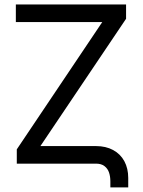

<svg xmlns="http://www.w3.org/2000/svg" viewBox="-20 -727 635 853"><path d="M50.4 -707.2H540.1V-643.6L159.5 -78H406.8Q450.3 -78 482.7 -60.4Q515.2 -42.8 532.5 -10.7Q549.7 21.4 549.7 63.5V105.7H470.3V78.7Q470.3 57 464.4 39.5Q458.6 22.1 444.2 11Q429.9 0 406.8 0H54.6V-63.5L434.4 -629.1H50.4Z"/></svg>

Font: Pretendard Variable
Style: Regular
Weight: 400
Designer: Base glyphs from Inter by Rasmus Andersson; Hangul glyphs from Noto Sans CJK(Source Han Sans) by Jang Soo-young and Kang
Foundry: Kil Hyung-jin
Version: Version 1.100;FEAKit 1.0